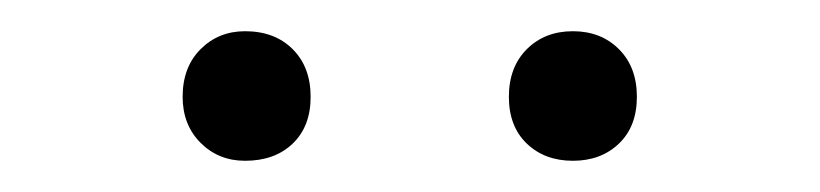

<svg xmlns="http://www.w3.org/2000/svg" viewBox="-20 -684 525 123"><path d="M97 -622Q97 -641 108.5 -652.5Q120 -664 137 -664Q156 -664 167.5 -652.5Q179 -641 179 -622Q179 -603 167.5 -592Q156 -581 137 -581Q120 -581 108.5 -592.5Q97 -604 97 -622ZM306 -622Q306 -641 317.5 -652.5Q329 -664 347 -664Q365 -664 376.5 -652.5Q388 -641 388 -622Q388 -603 376.5 -592Q365 -581 347 -581Q329 -581 317.5 -592Q306 -603 306 -622Z"/></svg>

Font: Taviraj Light
Style: Regular
Weight: 300
Designer: Katatrad Team
Foundry: CadsonDemak
Version: Version 1.001